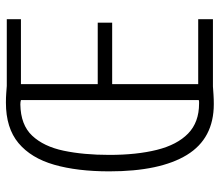

<svg xmlns="http://www.w3.org/2000/svg" viewBox="-68 -690 760 665"><g transform="rotate(-90 312.5 -357.0)"><path d="M290 -717Q308 -717 321 -716Q334 -715 348 -714H579V-665H354V-399H567V-349H354V-51H579V0H346Q332 1 317 2Q302 3 285 3Q166 3 109 -90Q52 -183 52 -359Q52 -470 75 -550Q98 -630 150 -673.5Q202 -717 290 -717ZM284 -667Q213 -666 175.5 -626Q138 -586 123.5 -517Q109 -448 109 -359Q109 -264 126.5 -194Q144 -124 183 -86Q222 -48 287 -48Q291 -48 293.5 -48Q296 -48 299 -49V-665Q293 -667 284 -667Z"/></g></svg>

Font: Noto Sans Thai ExtCond Light
Style: Regular
Weight: 300
Width: 2
Designer: Monotype Design Team
Foundry: Monotype Imaging Inc.
Version: Version 2.002; ttfautohint (v1.8.4.7-5d5b)